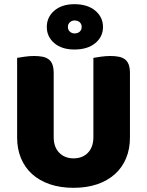

<svg xmlns="http://www.w3.org/2000/svg" viewBox="-20 -883 704 919"><path d="M602 -224Q602 -170 583.5 -125.5Q565 -81 530 -49.5Q495 -18 445 -1Q395 16 332 16Q269 16 219 -1Q169 -18 134 -49.5Q99 -81 80.5 -125.5Q62 -170 62 -224V-606Q73 -608 97 -611.5Q121 -615 143 -615Q166 -615 183.5 -611.5Q201 -608 213 -599Q225 -590 231 -574Q237 -558 237 -532V-227Q237 -179 263.5 -152Q290 -125 332 -125Q375 -125 401 -152Q427 -179 427 -227V-606Q438 -608 462 -611.5Q486 -615 508 -615Q531 -615 548.5 -611.5Q566 -608 578 -599Q590 -590 596 -574Q602 -558 602 -532ZM204 -754Q204 -801 240 -832Q276 -863 336 -863Q399 -863 436 -832Q473 -801 473 -754Q473 -707 436 -676.5Q399 -646 336 -646Q276 -646 240 -676.5Q204 -707 204 -754ZM305 -754Q305 -740 314.5 -731.5Q324 -723 337 -723Q352 -723 361.5 -731.5Q371 -740 371 -754Q371 -768 361.5 -776.5Q352 -785 337 -785Q324 -785 314.5 -776.5Q305 -768 305 -754Z"/></svg>

Font: Baloo Bhai
Style: Regular
Weight: 400
Designer: Supriya Tembe, Noopur Datye and Ek Type
Foundry: Ek Type
Version: Version 1.443;PS 1.000;hotconv 16.6.51;makeotf.lib2.5.65220;